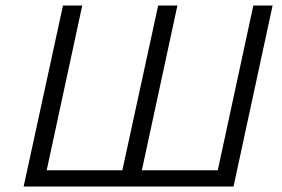

<svg xmlns="http://www.w3.org/2000/svg" viewBox="-20 -678 1025 698"><path d="M66 0 209 -658H279L137 0ZM412 0 555 -658H625L483 0ZM759 0 901 -658H971L829 0ZM88 0 100 -59H820L807 0Z"/></svg>

Font: Ysabeau Infant
Style: Italic
Weight: 400
Italic angle: -12°
Designer: Christian Thalmann (Catharsis Fonts)
Version: Version 2.001;gftools[0.9.30]; featfreeze: ss01,ss02,lnum